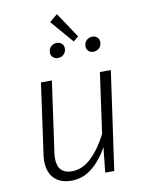

<svg xmlns="http://www.w3.org/2000/svg" viewBox="-94 -926 762 1004"><g transform="rotate(-10 286.5 -424.5)"><path d="M80 -115Q80 -132 83 -151L135 -523H193L141 -153Q138 -135 138 -119Q138 -37 215 -37Q270 -37 317.5 -82Q365 -127 403 -202L448 -523H506L432 0H384L398 -133Q361 -66 312.5 -27.5Q264 11 204 11Q145 11 112.5 -22Q80 -55 80 -115ZM368 -726 341 -704 237 -825 279 -860ZM208 -668Q208 -687 220.5 -699.5Q233 -712 252 -712Q268 -712 278.5 -702Q289 -692 289 -677Q289 -658 276.5 -645.5Q264 -633 245 -633Q229 -633 218.5 -643Q208 -653 208 -668ZM397 -668Q397 -687 409.5 -699.5Q422 -712 441 -712Q457 -712 467 -702Q477 -692 477 -677Q477 -658 464.5 -645.5Q452 -633 433 -633Q417 -633 407 -643Q397 -653 397 -668Z"/></g></svg>

Font: FiraGO Light
Style: Italic
Weight: 300
Italic angle: -8°
Designer: bBox Type GmbH
Foundry: bBox Type GmbH
Version: Version 1.001